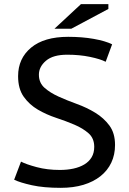

<svg xmlns="http://www.w3.org/2000/svg" viewBox="-20 -890 621 923"><path d="M433 -184Q433 -225 406 -249Q379 -273 338 -290.5Q297 -308 250 -323.5Q203 -339 162 -363Q121 -387 94 -425Q67 -463 67 -524Q67 -609 129.5 -661Q192 -713 308 -713Q375 -713 431 -703Q487 -693 519 -677L488 -593Q463 -606 413 -616.5Q363 -627 303 -627Q235 -627 201 -598Q167 -569 167 -531Q167 -492 194 -468Q221 -444 262 -425.5Q303 -407 350 -390Q397 -373 438 -348Q479 -323 506 -286.5Q533 -250 533 -193Q533 -146 515 -108Q497 -70 463 -43Q429 -16 381 -1.5Q333 13 272 13Q190 13 133.5 0.5Q77 -12 48 -26L81 -113Q106 -100 156.5 -86.5Q207 -73 268 -73Q303 -73 333 -79.5Q363 -86 385.5 -99.5Q408 -113 420.5 -134Q433 -155 433 -184ZM369 -870H501V-847L323 -752H242Z"/></svg>

Font: PT Sans Caption
Style: Regular
Weight: 400
Designer: A.Korolkova, O.Umpeleva, V.Yefimov
Foundry: ParaType Ltd
Version: Version 2.004W OFL